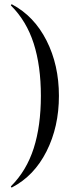

<svg xmlns="http://www.w3.org/2000/svg" viewBox="-20 -745 349 883"><path d="M35 117Q33 118 31 115.5Q29 113 31 111Q102 40 135 -63Q168 -166 168 -304Q168 -442 135 -545Q102 -648 31 -719Q29 -720 31 -723Q33 -726 35 -725Q137 -671 194 -558.5Q251 -446 251 -304Q251 -162 194 -49Q137 64 35 117Z"/></svg>

Font: Cormorant Garamond Medium
Style: Regular
Weight: 500
Designer: Christian Thalmann (Catharsis Fonts)
Foundry: Catharsis Fonts
Version: Version 4.000